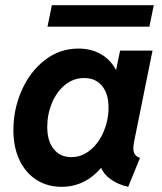

<svg xmlns="http://www.w3.org/2000/svg" viewBox="-20 -720 633 748"><path d="M32.2 -213.4Q32.2 -294.4 64.5 -367.7Q96.7 -440.9 154.5 -485.8Q212.4 -530.8 285.6 -530.8Q335.4 -530.8 372.8 -509.3Q410.2 -487.8 431.2 -448.7H432.6L447.8 -522.9H574.2L502.4 -168Q499.5 -153.3 499.5 -142.1Q499.5 -127.9 505.6 -118.7Q511.7 -109.4 525.4 -105L479.5 7.8Q441.4 -0.5 413.1 -20.3Q384.8 -40 374.5 -65.4H373.5Q310.1 7.8 219.7 7.8Q164.6 7.8 122.1 -19.3Q79.6 -46.4 55.9 -96.4Q32.2 -146.5 32.2 -213.4ZM402.8 -300.8Q402.8 -355 377.4 -385.5Q352.1 -416 308.1 -416Q266.1 -416 233.4 -389.4Q200.7 -362.8 182.4 -318.8Q164.1 -274.9 164.1 -225.6Q164.1 -170.9 189.2 -139.4Q214.4 -107.9 257.8 -107.9Q298.8 -107.9 332 -135.5Q365.2 -163.1 384 -207.8Q402.8 -252.4 402.8 -300.8ZM182.1 -699.7H579.1L562 -616.2H165Z"/></svg>

Font: Reddit Sans Fudge
Style: Bold
Weight: 700
Italic angle: -11.25°
Designer: Stephen Hutchings
Version: Version 1.013